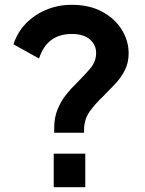

<svg xmlns="http://www.w3.org/2000/svg" viewBox="-20 -777 600 797"><path d="M205 -226V-245Q205 -289 219 -323Q233 -357 254 -383.5Q275 -410 298 -432Q329 -463 354 -492Q379 -521 379 -557Q379 -591 353 -613.5Q327 -636 278 -636Q175 -636 142 -534L36 -593Q52 -643 87.5 -679.5Q123 -716 172 -736.5Q221 -757 278 -757Q352 -757 405 -728Q458 -699 486 -653Q514 -607 514 -556Q514 -516 498 -485Q482 -454 458 -428.5Q434 -403 409 -378Q377 -348 353 -315Q329 -282 329 -238V-226ZM203 0V-139H334V0Z"/></svg>

Font: Plus Jakarta Text
Style: Bold
Weight: 700
Designer: Gumpita Rahayu
Foundry: Tokotype Studio
Version: Version 1.000